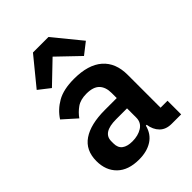

<svg xmlns="http://www.w3.org/2000/svg" viewBox="-229 -895 1016 1016"><g transform="rotate(-45 279.5 -387.0)"><path d="M458 0Q416 0 391.5 -24.5Q367 -49 361 -90H355Q342 -39 302 -13.5Q262 12 203 12Q123 12 80 -30Q37 -72 37 -142Q37 -223 95 -262.5Q153 -302 260 -302H349V-340Q349 -384 326 -408Q303 -432 252 -432Q207 -432 179.5 -412.5Q152 -393 133 -366L57 -434Q86 -479 134 -506.5Q182 -534 261 -534Q367 -534 422 -486Q477 -438 477 -348V-102H529V0ZM246 -81Q289 -81 319 -100Q349 -119 349 -156V-225H267Q167 -225 167 -161V-144Q167 -112 187.5 -96.5Q208 -81 246 -81ZM322 -786 448 -632 384 -582 264 -697 144 -582 80 -632 206 -786Z"/></g></svg>

Font: IBM Plex Sans Hebrew SemiBold
Style: Regular
Weight: 600
Designer: Mike Abbink, Paul van der Laan, Pieter van Rosmalen, Yanek Iontef
Foundry: Bold Monday
Version: Version 1.2